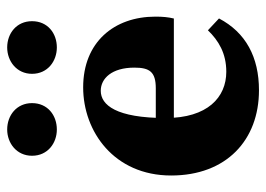

<svg xmlns="http://www.w3.org/2000/svg" viewBox="-128 -634 776 561"><g transform="rotate(-90 260.5 -353.0)"><path d="M277.8 15.2C374.6 15.2 446.5 -23.3 487.6 -101.6L453 -134C422.8 -102.8 385.7 -80.3 331.8 -80.3C257 -80.3 196.7 -135.3 196.7 -257.3C196.7 -401.7 234.6 -447.1 276.2 -447.1C312.5 -447.1 343.9 -414.5 343.9 -348.9C343.9 -304.3 331.5 -286.3 283.5 -286.3H96V-233.5H487.4C491.4 -250.1 492.9 -265.8 492.9 -287.3C492.9 -408.3 418.1 -498.5 286.3 -498.5C157.2 -498.5 28.7 -408.1 28.7 -241.4C28.7 -80 132.3 15.2 277.8 15.2ZM163.1 -575.4C204.5 -575.4 240.2 -602.2 240.2 -647.9C240.2 -692.9 204.5 -720.5 163.1 -720.5C123.2 -720.5 86.4 -692.9 86.4 -647.9C86.4 -602.2 123.2 -575.4 163.1 -575.4ZM402.9 -575.4C444.2 -575.4 479.6 -602.2 479.6 -647.9C479.6 -692.9 444.2 -720.5 402.9 -720.5C362.9 -720.5 325.8 -692.9 325.8 -647.9C325.8 -602.2 362.9 -575.4 402.9 -575.4Z"/></g></svg>

Font: Source Serif Variable
Style: Regular
Weight: 389
Designer: Frank Grießhammer
Foundry: Adobe Systems Incorporated
Version: Version 3.001;hotconv 1.0.111;makeotfexe 2.5.65597